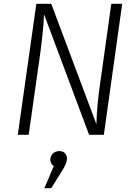

<svg xmlns="http://www.w3.org/2000/svg" viewBox="-20 -705 710 1004"><path d="M523 0H446L210 -631Q207 -537 184 -380L130 0H73L170 -685H248L484 -56Q487 -157 504 -271L562 -685H619ZM330 124Q330 138 324.5 151.5Q319 165 300 196L248 279H212L261 164Q253 158 248 149Q243 140 243 130Q243 111 256.5 98Q270 85 290 85Q309 85 319.5 96Q330 107 330 124Z"/></svg>

Font: FiraGO Light
Style: Italic
Weight: 300
Italic angle: -8°
Designer: bBox Type GmbH
Foundry: bBox Type GmbH
Version: Version 1.001